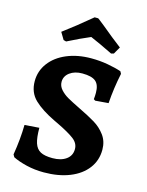

<svg xmlns="http://www.w3.org/2000/svg" viewBox="-130 -953 799 1044"><g transform="rotate(15 269.5 -431.0)"><path d="M45 -26 37 -40Q52 -131 53 -210L135 -216Q135 -160 145 -130Q155 -100 178.5 -87.5Q202 -75 246 -75Q294 -75 323 -96Q352 -117 352 -154Q352 -187 321.5 -210Q291 -233 227 -264Q223 -266 204 -275Q129 -311 87 -351Q45 -391 45 -455Q45 -512 79 -557.5Q113 -603 173.5 -628.5Q234 -654 311 -654Q359 -654 404 -646Q449 -638 481 -627L488 -614Q470 -529 464 -443L390 -437L381 -443Q383 -461 383 -479Q383 -524 360.5 -543Q338 -562 285 -562Q242 -562 214.5 -541.5Q187 -521 187 -489Q187 -465 204.5 -445.5Q222 -426 246.5 -412Q271 -398 318 -375Q374 -348 410.5 -326Q447 -304 472 -270Q497 -236 497 -189Q497 -129 462.5 -83.5Q428 -38 365.5 -13Q303 12 220 12Q169 12 123 1Q77 -10 45 -26ZM139 -711 115 -751Q184 -802 270 -874H290Q290 -875 330 -843Q391 -792 445 -751L422 -711L407 -707Q332 -744 280 -766Q225 -743 154 -707Z"/></g></svg>

Font: Alegreya
Style: Bold
Weight: 700
Designer: Juan Pablo del Peral
Foundry: Huerta Tipografica
Version: Version 2.008; ttfautohint (v1.8)